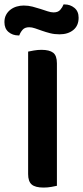

<svg xmlns="http://www.w3.org/2000/svg" viewBox="-50 -840 375 867"><path d="M147 7Q109 7 93 -7Q77 -21 77 -54V-607Q86 -609 103 -612Q120 -615 137 -615Q173 -615 190 -602Q207 -589 207 -554V-1Q198 1 181.5 4Q165 7 147 7ZM57 -815Q78 -815 97 -810Q116 -805 133 -799.5Q150 -794 165 -789Q180 -784 192 -784Q212 -784 222 -795.5Q232 -807 237 -820H242Q267 -820 286 -804.5Q305 -789 305 -760Q305 -724 281 -704.5Q257 -685 219 -685Q196 -685 176.5 -690Q157 -695 140 -701Q123 -707 108.5 -712Q94 -717 82 -717Q62 -717 52 -705.5Q42 -694 37 -680H33Q7 -680 -11.5 -695.5Q-30 -711 -30 -740Q-30 -759 -22.5 -773Q-15 -787 -2.5 -796.5Q10 -806 25.5 -810.5Q41 -815 57 -815Z"/></svg>

Font: Baloo Bhai 2 SemiBold
Style: Regular
Weight: 600
Designer: Supriya Tembe, Noopur Datye and Ek Type
Foundry: Ek Type
Version: Version 1.640;PS 1.000;hotconv 16.6.51;makeotf.lib2.5.65220;